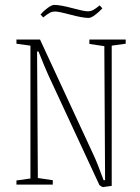

<svg xmlns="http://www.w3.org/2000/svg" viewBox="-20 -752 572 782"><path d="M385 2 176 -448Q162 -479 137 -542H131L134 -46V-27L195 -18V0H47V-17L104 -25V-566L47 -574V-591H143L360 -123Q377 -87 402 -18H408L405 -544V-564L344 -573V-591H492V-574L435 -566V5L399 10Q396 10 385 2ZM264 -693Q220 -705 205 -705Q192 -705 182 -699.5Q172 -694 156 -681L145 -693Q158 -708 174.5 -720Q191 -732 201 -732Q226 -732 278 -718Q322 -706 337 -706Q350 -706 360 -711.5Q370 -717 386 -730L397 -718Q383 -703 367 -691Q351 -679 341 -679Q316 -679 264 -693Z"/></svg>

Font: Grenze Thin
Style: Regular
Weight: 250
Designer: Renata Polastri
Foundry: Omnibus-Type
Version: Version 1.002; ttfautohint (v1.8)